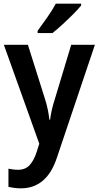

<svg xmlns="http://www.w3.org/2000/svg" viewBox="-20 -786 538 1046"><path d="M1 -542H132L225 -247Q234 -219 240 -190.5Q246 -162 249 -134H253Q256 -160 262.5 -188Q269 -216 279 -247L368 -542H497L290 73Q262 158 212.5 199Q163 240 95 240Q73 240 56.5 237.5Q40 235 26 232V133Q36 135 50 137Q64 139 78 139Q118 139 141.5 113.5Q165 88 180 41L194 -3ZM422 -756Q407 -737 379 -709Q351 -681 320.5 -653Q290 -625 266 -606H185V-618Q209 -651 237.5 -691.5Q266 -732 284 -766H422Z"/></svg>

Font: Noto Sans Gurmukhi UI SemiCondensed SemiBold
Style: Regular
Weight: 600
Width: 4
Designer: Jelle Bosma - Monotype Design Team
Foundry: Monotype Imaging Inc.
Version: Version 2.004; ttfautohint (v1.8.4.7-5d5b)